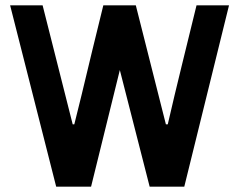

<svg xmlns="http://www.w3.org/2000/svg" viewBox="-20 -701 900 721"><path d="M603 -234H610Q636 -347 663 -456.5Q690 -566 718 -681H840L672 0H542L430 -438L322 0H191L18 -681H140L253 -234H259L286 -343Q306 -428 326.5 -511.5Q347 -595 368 -681H490Z"/></svg>

Font: Do Hyeon
Style: Regular
Weight: 400
Version: Version 1.001